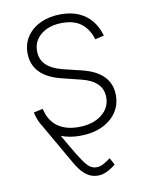

<svg xmlns="http://www.w3.org/2000/svg" viewBox="-85 -611 670 876"><g transform="rotate(-10 250.0 -173.0)"><path d="M109.4 -95.7Q158.2 -9.8 188.2 42.2Q218.3 94.2 236.6 120.8Q254.9 147.5 268.3 156.5Q281.7 165.5 298.3 165.5Q314 165.5 329.8 157.2Q345.7 148.9 363.3 135.3L380.9 167.5Q359.9 184.6 339.4 194.3Q318.8 204.1 298.8 204.1Q276.9 204.1 259 195.3Q241.2 186.5 225.3 168.9Q209.5 151.4 194.3 124.5L78.6 -76.7ZM249 11.2Q197.8 11.2 158.2 -5.4Q118.7 -22 93.5 -53.5Q68.4 -85 59.1 -130.4L102.1 -139.6Q113.3 -85.4 150.9 -57.4Q188.5 -29.3 249 -29.3Q315.4 -29.3 356 -60.8Q396.5 -92.3 396.5 -141.1Q396.5 -178.7 371.8 -203.6Q347.2 -228.5 298.8 -240.2L211.9 -261.7Q145 -277.8 111.3 -313.2Q77.6 -348.6 77.6 -401.9Q77.6 -445.8 100.6 -479.2Q123.5 -512.7 164.1 -531.5Q204.6 -550.3 257.3 -550.3Q304.7 -550.3 340.1 -534.9Q375.5 -519.5 399.2 -490.5Q422.9 -461.4 434.6 -420.4L393.1 -410.6Q379.4 -457.5 346.4 -483.9Q313.5 -510.3 257.8 -510.3Q197.3 -510.3 159.7 -480.7Q122.1 -451.2 122.1 -403.3Q122.1 -364.7 147.5 -339.6Q172.9 -314.5 225.6 -301.3L310.5 -280.8Q375.5 -264.6 408.4 -230Q441.4 -195.3 441.4 -143.1Q441.4 -97.2 417 -62.5Q392.6 -27.8 349.4 -8.3Q306.2 11.2 249 11.2Z"/></g></svg>

Font: Inter 16pt ExtraLight
Style: Regular
Weight: 250
Version: Version 4.001;git-66647c0bb